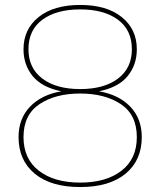

<svg xmlns="http://www.w3.org/2000/svg" viewBox="-20 -731 648 776"><path d="M228 -362Q149 -378 112 -423.5Q75 -469 75 -532Q75 -613 136 -662Q197 -711 304 -711Q411 -711 472 -662Q533 -613 533 -532Q533 -469 496 -423.5Q459 -378 380 -362Q461 -348 507 -299.5Q553 -251 553 -177Q553 -83 487.5 -29Q422 25 304 25Q186 25 120.5 -29Q55 -83 55 -177Q55 -251 101 -299.5Q147 -348 228 -362ZM513 -532Q513 -610 456.5 -651.5Q400 -693 304 -693Q208 -693 151.5 -651.5Q95 -610 95 -532Q95 -456 151 -413.5Q207 -371 304 -371Q401 -371 457 -413.5Q513 -456 513 -532ZM304 -353Q204 -353 139.5 -310Q75 -267 75 -177Q75 -89 137 -41Q199 7 304 7Q409 7 471 -41Q533 -89 533 -177Q533 -267 468.5 -310Q404 -353 304 -353Z"/></svg>

Font: Fz Poppins Thin
Style: Regular
Weight: 100
Designer: Ninad Kale (Devanagari), Jonny Pinhorn (Latin)
Foundry: Indian Type Foundry
Version: Vit hóa bi Vntype.Com & FontZin.Com